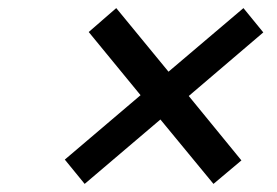

<svg xmlns="http://www.w3.org/2000/svg" viewBox="-20 -604 683 474"><path d="M507 -150 376 -309 189 -150 140 -210 327 -369 199 -525 267 -584 396 -427 581 -584 630 -524 446 -367 576 -208Z"/></svg>

Font: Fz Poppins
Style: Italic
Weight: 400
Italic angle: -10°
Designer: Ninad Kale (Devanagari), Jonny Pinhorn (Latin)
Foundry: Indian Type Foundry
Version: Vit hóa bi Vntype.Com & FontZin.Com